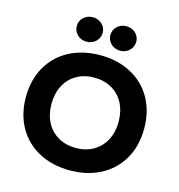

<svg xmlns="http://www.w3.org/2000/svg" viewBox="-131 -1035 1082 1160"><g transform="rotate(15 410.0 -455.0)"><path d="M40 -350Q40 -457 86 -538.5Q132 -620 216 -665Q300 -710 410 -710Q520 -710 604 -665Q688 -620 734 -538.5Q780 -457 780 -350Q780 -243 734 -161.5Q688 -80 604 -35Q520 10 410 10Q300 10 216 -35Q132 -80 86 -161.5Q40 -243 40 -350ZM620 -350Q620 -415 594 -465Q568 -515 520 -542.5Q472 -570 410 -570Q348 -570 300 -542.5Q252 -515 226 -465Q200 -415 200 -350Q200 -285 226 -235Q252 -185 300 -157.5Q348 -130 410 -130Q472 -130 520 -157.5Q568 -185 594 -235Q620 -285 620 -350ZM388 -844Q388 -812 364.5 -789.5Q341 -767 307 -767Q273 -767 249.5 -789.5Q226 -812 226 -844Q226 -876 249.5 -898Q273 -920 307 -920Q341 -920 364.5 -898Q388 -876 388 -844ZM598 -844Q598 -812 574.5 -789.5Q551 -767 517 -767Q483 -767 459.5 -789.5Q436 -812 436 -844Q436 -876 459.5 -898Q483 -920 517 -920Q551 -920 574.5 -898Q598 -876 598 -844Z"/></g></svg>

Font: Goli Bold
Style: Regular
Weight: 700
Designer: jaikishan Patel
Foundry: MagicType
Version: Version 1.000